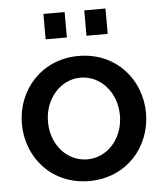

<svg xmlns="http://www.w3.org/2000/svg" viewBox="-53 -773 707 829"><g transform="rotate(-5 301.0 -358.0)"><path d="M166 -616H258V-726H166ZM343 -616H435V-726H343ZM32 -261C32 -116 137 10 301 10C464 10 570 -116 570 -261C570 -406 464 -532 301 -532C139 -532 32 -406 32 -261ZM301 -84C214 -84 145 -159 145 -260C145 -360 215 -438 301 -438C388 -438 457 -361 457 -261C457 -161 388 -84 301 -84Z"/></g></svg>

Font: FIGSv2-sans-serif SemiBold
Style: Regular
Weight: 600
Designer: Matt McInerney, Pablo Impallari, Rodrigo Fuenzalida,Mirko Velimirovic
Foundry: Matt McInerney, Pablo Impallari, Rodrigo Fuenzalida
Version: Version 4.021;hotconv 1.0.109;makeotfexe 2.5.65596